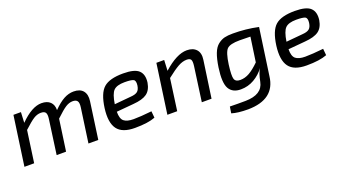

<svg xmlns="http://www.w3.org/2000/svg" viewBox="-53 -1036 3213 1781"><g transform="rotate(-20 1553.0 -146.0)"><path d="M175 -488 170 -384Q286 -501 381 -501Q437 -501 467 -472Q497 -443 496 -391Q553 -449 601 -475Q649 -501 698 -501Q762 -501 791.5 -464.5Q821 -428 812 -364L761 0H664L712 -340Q718 -384 705 -401.5Q692 -419 660 -419Q625 -419 589.5 -396.5Q554 -374 487 -310L443 0H350L397 -340Q403 -382 392 -400.5Q381 -419 345 -419Q309 -419 274 -397Q239 -375 172 -313L128 0H32L101 -488Z M1315 -81 1321 -16Q1250 12 1120 12Q995 12 947 -53.5Q899 -119 917 -257Q936 -398 994.5 -449.5Q1053 -501 1187 -501Q1301 -501 1342 -461Q1383 -421 1372 -343Q1360 -272 1316 -240.5Q1272 -209 1181 -202L1012 -187Q1011 -118 1041 -93.5Q1071 -69 1135 -69Q1203 -69 1315 -81ZM1018 -259 1181 -274Q1227 -277 1248 -293.5Q1269 -310 1275 -351Q1281 -398 1259.5 -409Q1238 -420 1172 -420Q1096 -420 1064.5 -388.5Q1033 -357 1018 -259Z M1589 -488 1584 -383Q1716 -501 1815 -501Q1877 -501 1909 -465.5Q1941 -430 1931 -364L1879 0H1783L1830 -340Q1836 -386 1826.5 -402.5Q1817 -419 1785 -419Q1744 -419 1699.5 -394Q1655 -369 1583 -312L1540 0H1443L1512 -488Z M2521 -475 2455 -12Q2429 206 2166 209Q2064 209 2004 190L2014 126Q2093 128 2169 127Q2334 125 2357 8Q2374 -77 2399 -114Q2358 -58 2297.5 -23Q2237 12 2166 12Q2084 12 2051 -46Q2018 -104 2039 -250Q2051 -332 2071 -383.5Q2091 -435 2123 -460Q2155 -485 2187.5 -493Q2220 -501 2271 -501Q2399 -501 2519 -475ZM2380 -176 2415 -418Q2323 -420 2309 -420Q2214 -420 2183.5 -389.5Q2153 -359 2137 -243Q2123 -136 2133.5 -104Q2144 -72 2190 -72Q2237 -72 2281 -97Q2325 -122 2380 -176Z M3010 -81 3016 -16Q2945 12 2815 12Q2690 12 2642 -53.5Q2594 -119 2612 -257Q2631 -398 2689.5 -449.5Q2748 -501 2882 -501Q2996 -501 3037 -461Q3078 -421 3067 -343Q3055 -272 3011 -240.5Q2967 -209 2876 -202L2707 -187Q2706 -118 2736 -93.5Q2766 -69 2830 -69Q2898 -69 3010 -81ZM2713 -259 2876 -274Q2922 -277 2943 -293.5Q2964 -310 2970 -351Q2976 -398 2954.5 -409Q2933 -420 2867 -420Q2791 -420 2759.5 -388.5Q2728 -357 2713 -259Z"/></g></svg>

Font: Exo 2.0 Medium
Style: Italic
Weight: 500
Italic angle: -8°
Designer: Natanael Gama
Version: Version 1.001;PS 001.001;hotconv 1.0.70;makeotf.lib2.5.58329